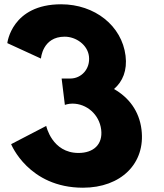

<svg xmlns="http://www.w3.org/2000/svg" viewBox="-20 -860 766 895"><path d="M170.9 -587C170.9 -587 177.4 -689 281.4 -689C334.4 -689 388.1 -651 394.6 -598C401.9 -538 358.3 -494 308.3 -494H267.3L282.4 -371C282.4 -371 297.7 -377 317.7 -377C383.7 -377 442.8 -327 451.6 -256C460.2 -186 415 -147 346 -147C222 -147 195.5 -273 195.5 -273L31.9 -188C31.9 -188 112.8 15 366.8 15C543.8 15 659 -98 639.6 -256C628.9 -343 580.1 -406 511.4 -445C552.1 -480 573.7 -532 565.3 -600C548.1 -740 421.9 -840 264.9 -840C33.9 -840 14.1 -659 14.1 -659Z"/></svg>

Font: Hussar
Style: BdOpOblOne
Weight: 700
Foundry: Cannot Into Space Fonts
Version: Version 2.00